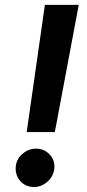

<svg xmlns="http://www.w3.org/2000/svg" viewBox="-20 -747 350 775"><path d="M297.9 -727.3 201.3 -213.8H87.7L161.2 -727.3ZM117.2 7.8Q84.5 7.8 63.2 -14.9Q41.9 -37.6 43.3 -70.3Q44.7 -102.3 69.1 -124.6Q93.4 -147 125.7 -147Q157.3 -147 179.3 -124.5Q201.3 -101.9 199.6 -70.3Q197.4 -37.6 172.9 -14.9Q148.4 7.8 117.2 7.8Z"/></svg>

Font: Inter UI Semi Bold
Style: Italic
Weight: 600
Italic angle: -9.39999°
Designer: Rasmus Andersson
Foundry: rsms
Version: 3.2;8d6f07862